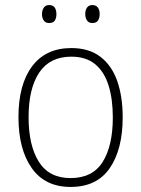

<svg xmlns="http://www.w3.org/2000/svg" viewBox="-20 -729 559 759"><path d="M465 -265Q465 -139 414 -64.5Q363 10 259 10Q158 10 105.5 -64.5Q53 -139 53 -266Q53 -395 107 -467Q161 -539 262 -539Q332 -539 377 -504.5Q422 -470 443.5 -408.5Q465 -347 465 -265ZM93 -266Q93 -154 133.5 -89.5Q174 -25 259 -25Q346 -25 386 -89Q426 -153 426 -265Q426 -336 409.5 -390Q393 -444 357 -474.5Q321 -505 262 -505Q177 -505 135 -442Q93 -379 93 -266ZM146 -673Q146 -688 153 -698.5Q160 -709 174 -709Q190 -709 196.5 -699Q203 -689 203 -673Q203 -657 196.5 -647.5Q190 -638 174 -638Q160 -638 153 -648Q146 -658 146 -673ZM317 -674Q317 -689 324 -699Q331 -709 345 -709Q360 -709 367 -699Q374 -689 374 -674Q374 -658 367.5 -648Q361 -638 345 -638Q331 -638 324 -648Q317 -658 317 -674Z"/></svg>

Font: Noto Sans Arabic UI SmCn XLt
Style: Regular
Weight: 200
Width: 4
Designer: Monotype Design Team, Nadine Chahine and Nizar Qandah
Foundry: Monotype Imaging Inc.
Version: Version 2.010; ttfautohint (v1.8.4.7-5d5b)